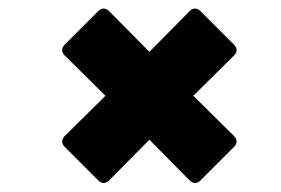

<svg xmlns="http://www.w3.org/2000/svg" viewBox="-20 -518 640 437"><path d="M205 -106 126 -185Q117 -196 126 -207L220 -300L126 -393Q117 -404 126 -415L205 -494Q216 -503 227 -494L320 -400L413 -494Q424 -503 435 -494L514 -415Q523 -404 514 -393L420 -300L514 -207Q523 -196 514 -185L435 -106Q424 -97 413 -106L320 -200L227 -106Q216 -97 205 -106Z"/></svg>

Font: Sofia Sans ExtraBlack
Style: Italic
Weight: 1000
Italic angle: -9°
Designer: Botio Nikoltchev, Ani Petrova
Foundry: lettersoup
Version: Version 4.100; ttfautohint (v1.8.4.7-5d5b)